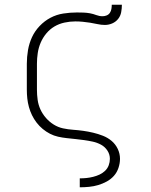

<svg xmlns="http://www.w3.org/2000/svg" viewBox="-20 -591 640 816"><path d="M319 205V167H320Q334 167 348 165.5Q362 164 376 160.5Q390 157 403 151Q416 145 426.5 135Q437 125 442 111.5Q447 98 447 84Q447 65 436.5 49Q426 33 409.5 24Q393 15 374.5 11Q356 7 338 4.5Q320 2 301 0Q282 -2 263.5 -4Q245 -6 227 -10Q209 -14 192.5 -22.5Q176 -31 161.5 -43Q147 -55 135.5 -70Q124 -85 116 -101.5Q108 -118 103 -136Q98 -154 96 -172.5Q94 -191 94 -210V-320Q94 -349 99 -378Q104 -407 116 -433Q128 -459 148.5 -480.5Q169 -502 194.5 -515.5Q220 -529 249 -533.5Q278 -538 307 -538Q321 -538 335 -537.5Q349 -537 362.5 -534.5Q376 -532 389 -527Q402 -522 416 -522Q425 -522 433.5 -525.5Q442 -529 447 -536.5Q452 -544 453.5 -553Q455 -562 455 -571H498Q498 -555 495 -539Q492 -523 482 -510.5Q472 -498 457 -491.5Q442 -485 426 -485Q410 -485 394.5 -488.5Q379 -492 363 -494.5Q347 -497 331.5 -498.5Q316 -500 300 -500Q277 -500 254 -495Q231 -490 211.5 -478.5Q192 -467 177 -449Q162 -431 153 -410Q144 -389 140.5 -366Q137 -343 137 -320V-210Q137 -188 140 -166.5Q143 -145 152 -125.5Q161 -106 175.5 -89.5Q190 -73 208.5 -61.5Q227 -50 248 -45.5Q269 -41 290.5 -39.5Q312 -38 333.5 -35Q355 -32 376 -27Q397 -22 417.5 -14Q438 -6 454.5 8Q471 22 480.5 42Q490 62 490 84Q490 103 483.5 122.5Q477 142 464 156.5Q451 171 433.5 180.5Q416 190 397.5 195.5Q379 201 359 203Q339 205 320 205Z"/></svg>

Font: Iosevka Slab XLtEx
Style: Regular
Weight: 200
Width: 7
Monospace: yes
Designer: Belleve Invis
Foundry: Belleve Invis
Version: Version 11.1.0; ttfautohint (v1.8.3)